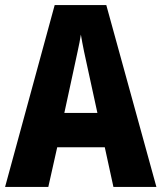

<svg xmlns="http://www.w3.org/2000/svg" viewBox="-20 -735 635 755"><path d="M426 0 392 -156H205L170 0H0L195 -715H398L595 0ZM326 -461Q318 -496 310.5 -532.5Q303 -569 298 -599Q294 -572 285 -531.5Q276 -491 270 -462L233 -291H363Z"/></svg>

Font: Noto Sans Telugu Condensed ExtraBold
Style: Regular
Weight: 800
Width: 3
Designer: Jelle Bosma - Monotype Design Team
Foundry: Monotype Imaging Inc.
Version: Version 2.005; ttfautohint (v1.8.4.7-5d5b)